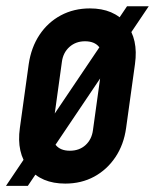

<svg xmlns="http://www.w3.org/2000/svg" viewBox="-32 -588 507 628"><path d="M59 20H-12.5L383.5 -567.5H454.5ZM181.5 12.5Q103 12.5 62.2 -37.8Q21.5 -88 33 -169.5L62 -378.5Q70 -433 97.2 -474Q124.5 -515 167 -537.8Q209.5 -560.5 262 -560.5Q340.5 -560.5 380.8 -510.2Q421 -460 409.5 -378.5L380.5 -169.5Q373 -115 345.5 -74Q318 -33 276 -10.2Q234 12.5 181.5 12.5ZM196.5 -95Q227.5 -95 247.8 -113.5Q268 -132 272 -162L303 -386Q307 -416 292 -434.5Q277 -453 246 -453Q216 -453 195.2 -434.5Q174.5 -416 170.5 -386L139.5 -162Q135.5 -132 150.5 -113.5Q165.5 -95 196.5 -95Z"/></svg>

Font: Mohave SemiBold
Style: Italic
Weight: 600
Italic angle: -8°
Designer: Gumpita Rahayu
Foundry: Tokotype
Version: Version 2.003